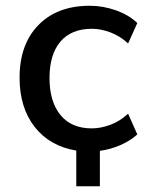

<svg xmlns="http://www.w3.org/2000/svg" viewBox="-20 -517 519 667"><path d="M245 130V6Q153 -9 100.5 -76Q48 -143 48 -247Q48 -363 113.5 -430Q179 -497 292 -497Q338 -497 383 -481Q428 -465 457 -437L425 -366Q397 -392 363.5 -404.5Q330 -417 299 -417Q228 -417 190 -372.5Q152 -328 152 -246Q152 -164 190 -117.5Q228 -71 299 -71Q330 -71 363.5 -83.5Q397 -96 425 -122L457 -50Q433 -28 398.5 -13Q364 2 327 7V130Z"/></svg>

Font: Nunito Sans SemiBold
Style: Regular
Weight: 600
Designer: Vernon Adams
Foundry: Vernon Adams
Version: Version 3.101; ttfautohint (v1.8.4.7-5d5b);gftools[0.9.27]